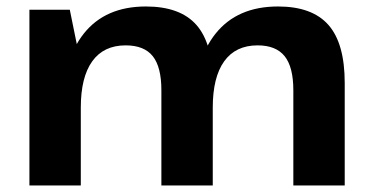

<svg xmlns="http://www.w3.org/2000/svg" viewBox="-20 -570 1142 590"><path d="M881.4 -292.8Q881.4 -364 854.7 -397.3Q828 -430.6 771.5 -430.6Q704.1 -430.6 668.9 -381.6Q633.8 -332.7 633.8 -239.3L576 -157.3V-227.4Q576 -384 642.7 -467Q709.4 -550.1 834.2 -550.1Q939.5 -550.1 989.4 -493.2Q1039.3 -436.3 1039.3 -315V0H881.4ZM70.4 -540H194.5L228.3 -373.8V0H70.4ZM475.9 -292.8Q475.9 -364 449.5 -397.3Q423 -430.6 366 -430.6Q298.6 -430.6 263.4 -381.6Q228.3 -332.7 228.3 -239.3L171.5 -157.3V-227.4Q171.5 -384 237.7 -467Q303.9 -550.1 428.2 -550.1Q534 -550.1 583.9 -493Q633.8 -435.9 633.8 -315V0H475.9Z"/></svg>

Font: Pathway Extreme 8pt Thin
Style: Regular
Weight: 100
Designer: Eduardo Rodriguez Tunni
Foundry: Eduardo Rodriguez Tunni
Version: Version 1.000